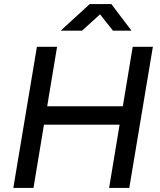

<svg xmlns="http://www.w3.org/2000/svg" viewBox="-20 -932 791 952"><path d="M163 -700H263L214 -405H589L638 -700H738L621 0H521L573 -314H198L146 0H46ZM425 -912H532L632 -780H540L476 -861L387 -780H281Z"/></svg>

Font: Oak Sans Medium
Style: Italic
Weight: 500
Italic angle: -9.49998°
Foundry: Erik Kennedy, Walven
Version: Version 1.000